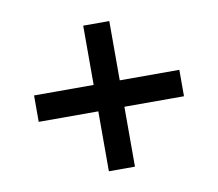

<svg xmlns="http://www.w3.org/2000/svg" viewBox="-58 -643 667 587"><g transform="rotate(-10 275.5 -349.0)"><path d="M50 -309V-391H501V-309ZM316 -123H235V-575H316Z"/></g></svg>

Font: Fustat Medium
Style: Regular
Weight: 500
Designer: Mohamed Gaber, Khaled Hosny, Laura Garcia Mut
Foundry: Kief Type Foundry, Alif Type Foundry, Hard Type Foundry
Version: Version 1.007